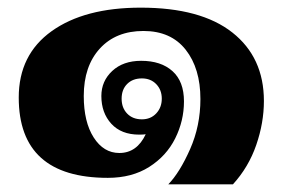

<svg xmlns="http://www.w3.org/2000/svg" viewBox="-20 -455 745 502"><path d="M504 -196Q504 -276 465.5 -325Q427 -374 355 -374Q283 -374 241 -328Q199 -282 199 -204Q199 -136 225 -95.5Q251 -55 292 -55Q338 -55 361 -104Q355 -103 344 -103Q297 -103 271 -131.5Q245 -160 245 -204Q245 -243 273.5 -269.5Q302 -296 349 -296Q401 -296 431 -269Q461 -242 461 -190Q461 -139 438 -93Q415 -47 370 -18.5Q325 10 262 10Q29 10 29 -200Q29 -312 115 -373.5Q201 -435 348 -435Q505 -435 587.5 -370Q670 -305 670 -191Q670 -134 650 -76Q630 -18 589 27H420Q450 -4 477 -65Q504 -126 504 -196ZM403 -197Q403 -220 388.5 -235Q374 -250 351 -250Q327 -250 312.5 -235.5Q298 -221 298 -197Q298 -173 312.5 -158Q327 -143 351 -143Q374 -143 388.5 -158.5Q403 -174 403 -197Z"/></svg>

Font: Taviraj
Style: Bold
Weight: 700
Designer: Katatrad Team
Foundry: CadsonDemak
Version: Version 1.001